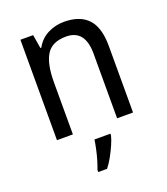

<svg xmlns="http://www.w3.org/2000/svg" viewBox="-140 -695 839 963"><g transform="rotate(-20 279.5 -213.5)"><path d="M313 -597Q398 -597 441 -551Q484 -505 484 -406V-51H399V-396Q399 -524 298 -524Q223 -524 193 -475.5Q163 -427 163 -329V-51H78V-587H146L158 -514H163Q186 -556 226.5 -576.5Q267 -597 313 -597ZM341 19Q336 40 324 67Q312 94 297 121.5Q282 149 265 170H218V158Q225 141 233 114Q241 87 247 59Q253 31 256 10H341Z"/></g></svg>

Font: Noto Sans Tamil UI SemiCondensed
Style: Regular
Weight: 400
Width: 4
Designer: Jelle Bosma - Monotype Design Team
Foundry: Monotype Imaging Inc.
Version: Version 2.004; ttfautohint (v1.8.4.7-5d5b)